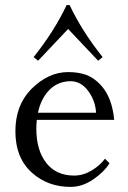

<svg xmlns="http://www.w3.org/2000/svg" viewBox="-20 -733 506 761"><path d="M113.3 -506.8Q194.8 -608.9 244.1 -712.9H255.9Q305.2 -608.9 386.7 -506.8L369.1 -492.2L250 -618.2L130.9 -492.2ZM41 -212.9Q41 -315.4 103.5 -379.4Q170.9 -447.3 250 -447.3Q291 -447.3 321.3 -436.3Q351.6 -425.3 377.9 -397.5Q424.3 -348.6 432.6 -257.8H126Q124 -242.7 124 -223.1Q124 -137.7 163.3 -87.4Q202.6 -37.1 273.9 -37.1Q309.6 -37.1 343 -57.1Q376.5 -77.1 396 -104L414.1 -85.9Q392.1 -50.8 348.9 -21.5Q305.7 7.8 259.8 7.8Q169.9 7.8 107.9 -47.4Q41 -106 41 -212.9ZM130.4 -286.1H360.8Q357.9 -334.5 329.3 -372.8Q300.8 -411.1 260.3 -411.1Q210.4 -411.1 176.5 -377.2Q142.6 -343.3 130.4 -286.1Z"/></svg>

Font: Theano Old Style
Style: Regular
Weight: 400
Designer: Alexey Kryukov
Version: Version 2.00